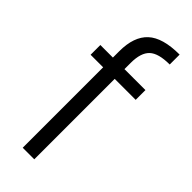

<svg xmlns="http://www.w3.org/2000/svg" viewBox="-248 -789 822 822"><g transform="rotate(45 162.5 -378.5)"><path d="M295 -487H168V0H98V-487H22V-546H98V-584Q98 -673 143.5 -715Q189 -757 291 -757V-697Q223 -697 195.5 -671Q168 -645 168 -584V-546H295Z"/></g></svg>

Font: Fz Poppins Light
Style: Regular
Weight: 300
Designer: Ninad Kale (Devanagari), Jonny Pinhorn (Latin)
Foundry: Indian Type Foundry
Version: Vit hóa bi Vntype.Com & FontZin.Com